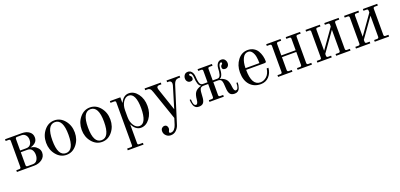

<svg xmlns="http://www.w3.org/2000/svg" viewBox="12 -1373 5241 2516"><g transform="rotate(-20 2633.0 -115.0)"><path d="M174 -250H258Q299 -250 318.5 -276Q338 -302 338 -342Q338 -381 316 -406.5Q294 -432 260 -432H196Q174 -432 174 -410ZM38 0V-24H80Q102 -24 102 -46V-410Q102 -432 80 -432H38V-456H272Q335 -456 374.5 -426Q414 -396 414 -346Q414 -301 384.5 -275.5Q355 -250 318 -242V-240Q338 -238 363 -228Q388 -218 412 -190.5Q436 -163 436 -126Q436 -69 389.5 -34.5Q343 0 280 0ZM174 -46Q174 -24 196 -24H268Q308 -24 328 -54.5Q348 -85 348 -126Q348 -170 328 -198Q308 -226 266 -226H174Z M728 -12Q840 -12 840 -228Q840 -444 728 -444Q616 -444 616 -228Q616 -12 728 -12ZM728 12Q644 12 586 -58.5Q528 -129 528 -228Q528 -327 586 -397.5Q644 -468 728 -468Q812 -468 870 -397.5Q928 -327 928 -228Q928 -129 870 -58.5Q812 12 728 12Z M1224 -12Q1336 -12 1336 -228Q1336 -444 1224 -444Q1112 -444 1112 -228Q1112 -12 1224 -12ZM1224 12Q1140 12 1082 -58.5Q1024 -129 1024 -228Q1024 -327 1082 -397.5Q1140 -468 1224 -468Q1308 -468 1366 -397.5Q1424 -327 1424 -228Q1424 -129 1366 -58.5Q1308 12 1224 12Z M1646 -182Q1646 -112 1677.5 -64Q1709 -16 1755 -16Q1804 -16 1829 -71Q1854 -126 1854 -228Q1854 -330 1829 -385Q1804 -440 1755 -440Q1709 -440 1677.5 -392Q1646 -344 1646 -274ZM1500 230V206H1552Q1564 206 1569 201Q1574 196 1574 184V-410Q1574 -422 1569 -427Q1564 -432 1552 -432H1500V-456H1646V-382L1650 -381Q1692 -468 1766 -468Q1838 -468 1890 -398.5Q1942 -329 1942 -228Q1942 -127 1890 -57.5Q1838 12 1766 12Q1727 12 1696 -13.5Q1665 -39 1650 -75L1646 -74V184Q1646 196 1651 201Q1656 206 1668 206H1720V230Z M2100 238Q2061 238 2036 213Q2008 187 2008 150Q2008 122 2024 108Q2039 93 2058 93Q2081 93 2092.5 107.5Q2104 122 2104 144Q2104 156 2096 172Q2090 182 2090 191Q2090 206 2110 206Q2140 206 2160.5 182.5Q2181 159 2191 127L2218 40L2076 -373Q2068 -395 2062.5 -405.5Q2057 -416 2045.5 -424Q2034 -432 2017 -432H1984V-456H2210V-432H2178Q2166 -432 2156 -425.5Q2146 -419 2146 -408Q2146 -391 2152 -375L2256 -68L2339 -342Q2350 -373 2350 -393Q2350 -410 2340 -421Q2330 -432 2314 -432H2290V-456H2472V-432H2449Q2400 -432 2380 -373L2219 139Q2208 176 2177 207Q2146 238 2100 238Z M2488 -114H2506Q2506 -24 2546 -24Q2571 -24 2577 -84Q2583 -152 2605 -183Q2630 -219 2691 -236V-239Q2647 -254 2642 -373Q2640 -399 2631 -417Q2622 -435 2608 -435Q2594 -435 2594 -422Q2594 -412 2605 -404Q2621 -393 2621 -370Q2621 -336 2579 -336Q2557 -336 2541 -353Q2525 -370 2525 -397Q2525 -424 2541.5 -446Q2558 -468 2591 -468Q2621 -468 2642 -443Q2663 -418 2666 -371Q2667 -345 2669 -328.5Q2671 -312 2676.5 -291.5Q2682 -271 2693 -260.5Q2704 -250 2720 -250H2787V-410Q2787 -432 2765 -432H2723V-456H2923V-432H2881Q2859 -432 2859 -410V-250H2926Q2942 -250 2953 -260.5Q2964 -271 2969.5 -291.5Q2975 -312 2977 -328.5Q2979 -345 2980 -371Q2983 -418 3004 -443Q3025 -468 3055 -468Q3088 -468 3104.5 -446Q3121 -424 3121 -397Q3121 -370 3105 -353Q3089 -336 3067 -336Q3025 -336 3025 -370Q3025 -393 3041 -404Q3052 -412 3052 -422Q3052 -435 3038 -435Q3024 -435 3015 -417Q3006 -399 3004 -373Q2999 -254 2955 -239V-236Q3016 -219 3041 -183Q3063 -152 3069 -84Q3075 -24 3100 -24Q3140 -24 3140 -114H3158Q3158 -95 3155 -77Q3152 -59 3144.5 -37Q3137 -15 3118.5 -1.5Q3100 12 3073 12Q3026 12 3007 -15.5Q2988 -43 2986 -102Q2984 -173 2972.5 -199.5Q2961 -226 2925 -226H2859V-46Q2859 -24 2881 -24H2923V0H2723V-24H2765Q2787 -24 2787 -46V-226H2721Q2685 -226 2673.5 -199.5Q2662 -173 2660 -102Q2658 -43 2639 -15.5Q2620 12 2573 12Q2546 12 2527.5 -1.5Q2509 -15 2501.5 -37Q2494 -59 2491 -77Q2488 -95 2488 -114Z M3318 -254H3512Q3512 -304 3504.5 -344.5Q3497 -385 3476 -414.5Q3455 -444 3422 -444Q3371 -444 3344.5 -388.5Q3318 -333 3318 -254ZM3230 -226Q3230 -325 3285 -396.5Q3340 -468 3424 -468Q3470 -468 3505.5 -447.5Q3541 -427 3560 -394Q3579 -361 3588.5 -324Q3598 -287 3598 -248Q3598 -237 3591 -233.5Q3584 -230 3567 -230H3318Q3318 -12 3440 -12Q3486 -12 3526.5 -47Q3567 -82 3578 -156H3602Q3596 -83 3551.5 -35.5Q3507 12 3436 12Q3343 12 3286.5 -51Q3230 -114 3230 -226Z M3680 0V-24H3722Q3744 -24 3744 -46V-410Q3744 -432 3722 -432H3680V-456H3880V-432H3838Q3816 -432 3816 -410V-250H4016V-410Q4016 -432 3994 -432H3952V-456H4152V-432H4110Q4088 -432 4088 -410V-46Q4088 -24 4110 -24H4152V0H3952V-24H3994Q4016 -24 4016 -46V-226H3816V-46Q3816 -24 3838 -24H3880V0Z M4228 0V-24H4270Q4292 -24 4292 -46V-410Q4292 -432 4270 -432H4228V-456H4428V-432H4386Q4364 -432 4364 -410V-116L4554 -384V-410Q4554 -432 4532 -432H4490V-456H4690V-432H4648Q4626 -432 4626 -410V-46Q4626 -24 4648 -24H4690V0H4490V-24H4532Q4554 -24 4554 -46V-340L4364 -72V-46Q4364 -24 4386 -24H4428V0Z M4766 0V-24H4808Q4830 -24 4830 -46V-410Q4830 -432 4808 -432H4766V-456H4966V-432H4924Q4902 -432 4902 -410V-116L5092 -384V-410Q5092 -432 5070 -432H5028V-456H5228V-432H5186Q5164 -432 5164 -410V-46Q5164 -24 5186 -24H5228V0H5028V-24H5070Q5092 -24 5092 -46V-340L4902 -72V-46Q4902 -24 4924 -24H4966V0Z"/></g></svg>

Font: Old Standard TT
Style: Regular
Weight: 400
Designer: Alexey Kryukov <alexios@thessalonica.org.ru>
Version: Version 2.2